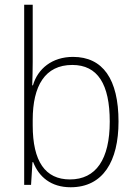

<svg xmlns="http://www.w3.org/2000/svg" viewBox="-20 -780 574 810"><path d="M118 -519V-760H82V0H111L117 -96H120C144 -34 195 10 278 10C415 10 480 -100 480 -267C480 -446 414 -540 288 -540C200 -540 139 -490 119 -420H116C117 -447 118 -489 118 -519ZM285 -506C392 -506 443 -425 443 -267C443 -108 385 -23 275 -23C171 -23 118 -99 118 -251V-274C118 -418 170 -506 285 -506Z"/></svg>

Font: Noto Sans Bengali SemiCondensed ExtraLight
Style: Regular
Weight: 200
Width: 4
Designer: Joana Ranito - Universal Thirst; Jelle Bosma - Monotype Design Team
Foundry: Universal Thirst ehf.
Version: Version 3.000